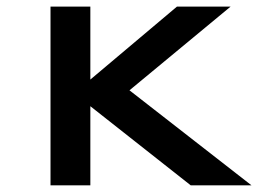

<svg xmlns="http://www.w3.org/2000/svg" viewBox="-20 -557 820 577"><path d="M131.8 0V-537.1H251.5V-317.9L511.7 -537.1H672.9L369.1 -285.6L735.8 0H553.2L251.5 -237.8V0Z"/></svg>

Font: Squarish Sans CT
Style: RegularSC
Weight: 400
Version: Version 0.9